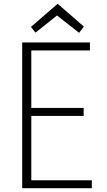

<svg xmlns="http://www.w3.org/2000/svg" viewBox="-20 -992 566 1012"><path d="M130 -42H464V0H97V-768H454V-726H130L145 -740V-411L130 -423H421V-381H130L145 -394V-28ZM422 -852 397 -819 276 -914H285L167 -820L143 -850L284 -972Z"/></svg>

Font: Yaldevi ExtraLight ExtraLight
Style: Regular
Weight: 250
Version: Version 1.100